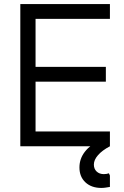

<svg xmlns="http://www.w3.org/2000/svg" viewBox="-20 -720 611 945"><path d="M80 0V-700H155V0ZM119 0V-73H521V0ZM119 -318V-391H501V-318ZM119 -627V-700H521V-627ZM479 205Q430 205 400.5 177.5Q371 150 371 104Q371 61 398 26.5Q425 -8 479 -36L521 0Q483 20 462.5 43.5Q442 67 442 90Q442 111 455.5 124Q469 137 491 137Q505 137 516 133L521 144V200Q509 202 499 203.5Q489 205 479 205Z"/></svg>

Font: Fustat
Style: Regular
Weight: 400
Designer: Mohamed Gaber, Khaled Hosny, Laura Garcia Mut
Foundry: Kief Type Foundry, Alif Type Foundry, Hard Type Foundry
Version: Version 1.007